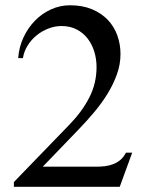

<svg xmlns="http://www.w3.org/2000/svg" viewBox="-20 -716 550 736"><path d="M33.2 0V-18.1L248 -240.2Q294.9 -288.6 322.5 -342.5Q350.1 -396.5 350.1 -459Q350.1 -489.3 341.6 -517.6Q333 -545.9 316.2 -567.9Q299.3 -589.8 274.2 -603Q249 -616.2 215.8 -616.2Q189.9 -616.2 165 -606.4Q140.1 -596.7 119.9 -580.1Q99.6 -563.5 85.7 -541Q71.8 -518.6 67.9 -493.2H49.8Q52.7 -535.2 69.8 -572Q86.9 -608.9 113.8 -636.5Q140.6 -664.1 175.3 -679.9Q210 -695.8 248 -695.8Q295.9 -695.8 332.3 -680.7Q368.7 -665.5 393.1 -639.9Q417.5 -614.3 429.7 -580.3Q441.9 -546.4 441.9 -508.8Q441.9 -469.2 428.2 -431.2Q414.6 -393.1 392.1 -356.4Q369.6 -319.8 340.6 -285.4Q311.5 -251 280.8 -219.2L144 -77.1H352.1Q367.2 -77.1 383.3 -79.1Q399.4 -81.1 414.3 -86.9Q429.2 -92.8 441.7 -103.3Q454.1 -113.8 462.9 -130.9H486.8L439 0Z"/></svg>

Font: Chandrasa
Style: Regular
Weight: 400
Designer: R.S. Wihananto
Foundry: R.S. Wihananto
Version: Version 2.0.1